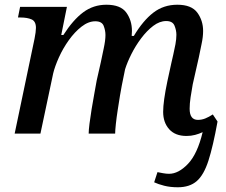

<svg xmlns="http://www.w3.org/2000/svg" viewBox="-20 -565 956 812"><path d="M732 227Q700 227 674.5 220.5Q649 214 632 206L646 163Q656 165 669.5 167.5Q683 170 695 170Q735 170 775 128Q815 86 837 -6Q822 1 805 5.5Q788 10 769 10Q721 10 695.5 -18.5Q670 -47 670 -92Q670 -136 688 -222L705 -300Q708 -314 713 -335Q718 -356 722 -378Q726 -400 726 -418Q726 -437 718 -456.5Q710 -476 683 -476Q655 -476 628 -455.5Q601 -435 577 -403Q553 -371 535.5 -336Q518 -301 509 -272L495 -203Q492 -189 487.5 -161Q483 -133 478 -101Q473 -69 470 -41Q467 -13 467 0H355Q355 -14 358.5 -42Q362 -70 367.5 -103.5Q373 -137 379 -169.5Q385 -202 389 -225L406 -300Q411 -325 418.5 -359.5Q426 -394 426 -417Q426 -436 418.5 -455.5Q411 -475 383 -475Q354 -475 325 -452.5Q296 -430 271 -395Q246 -360 229 -322Q212 -284 205 -255L151 0H42L126 -401Q132 -431 132 -447Q132 -475 113.5 -483Q95 -491 67 -491H56L65 -536H263L239 -417H248Q289 -481 332 -513Q375 -545 430 -545Q490 -545 514 -512Q538 -479 538 -434Q538 -429 537.5 -424Q537 -419 537 -413H546Q585 -478 628.5 -511.5Q672 -545 730 -545Q790 -545 814.5 -511.5Q839 -478 839 -434Q839 -409 832.5 -379Q826 -349 821 -323L795 -208Q790 -180 786 -153.5Q782 -127 782 -105Q782 -58 817 -58Q833 -58 848 -64Q863 -70 880 -81L900 -51Q881 54 861.5 114.5Q842 175 812 201Q782 227 732 227Z"/></svg>

Font: Noto Serif Medium
Style: Italic
Weight: 500
Italic angle: -12°
Designer: Monotype Design Team
Foundry: Monotype Imaging Inc.
Version: Version 2.014; ttfautohint (v1.8.4.7-5d5b)